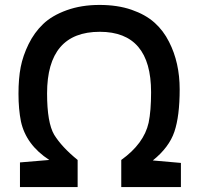

<svg xmlns="http://www.w3.org/2000/svg" viewBox="-20 -759 809 779"><path d="M666 -589Q709 -505 709 -396.5Q709 -288 687.5 -224.5Q666 -161 600 -108L714 -98V0H472V-110Q564 -176 583 -261Q593 -309 593 -385Q593 -630 385 -630Q171 -630 171 -380Q171 -261 200 -212Q231 -162 295 -110V0H61V-100L180 -110Q86 -171 65 -266Q55 -316 55 -378.5Q55 -441 64 -487Q73 -533 96 -580Q119 -627 155 -661.5Q191 -696 250.5 -717.5Q310 -739 383.5 -739Q457 -739 513.5 -719.5Q570 -700 606.5 -667.5Q643 -635 666 -589Z"/></svg>

Font: Exo
Style: DemiBold
Weight: 600
Designer: Natanael Gama
Version: Version 1.00